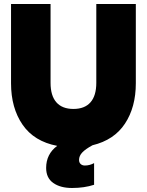

<svg xmlns="http://www.w3.org/2000/svg" viewBox="-20 -719 732 957"><path d="M657 -699V-304Q657 -185 603 -103Q549 -21 441 5Q406 24 390 41Q374 58 374 78Q374 91 382 98.5Q390 106 403 106Q427 106 449 94V202Q400 218 339 218Q281 218 245.5 193Q210 168 210 118Q210 49 265 8Q150 -14 92.5 -97.5Q35 -181 35 -304V-699H232V-306Q232 -242 261 -209Q290 -176 346 -176Q402 -176 431 -209Q460 -242 460 -306V-699Z"/></svg>

Font: Readiness ExtraBold
Style: Regular
Weight: 800
Designer: Katatrad Team
Foundry: CadsonDemak
Version: Version 1.00;January 16, 2020;FontCreator 12.0.0.2550 64-bit